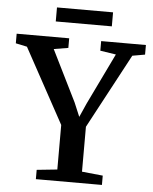

<svg xmlns="http://www.w3.org/2000/svg" viewBox="-75 -946 792 996"><g transform="rotate(5 320.5 -448.5)"><path d="M256 -59.5V-291.5L43.5 -680.5L-15.5 -693V-743H258V-693L183 -680.5L315 -414L345.5 -341.5L377.5 -413.5L506.5 -680.5L424.5 -693V-743H657.5V-693L592 -681.5L384.5 -293.5V-59.5L493.5 -48.5V0H149.5V-48.5ZM473 -897V-824H181V-897Z"/></g></svg>

Font: Merriweather 36pt SemiBold
Style: Regular
Weight: 600
Version: Version 2.100